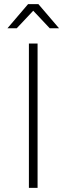

<svg xmlns="http://www.w3.org/2000/svg" viewBox="-20 -910 322 930"><path d="M166 -890H116L16 -773H61L141 -858L221 -773H266ZM120 0H162V-699H120Z"/></svg>

Font: Montserrat arm ExtraLight
Style: Regular
Weight: 275
Designer: Julieta Ulanovsky
Foundry: Julieta Ulanovsky
Version: Version 6.000;PS 006.000;hotconv 1.0.88;makeotf.lib2.5.64775